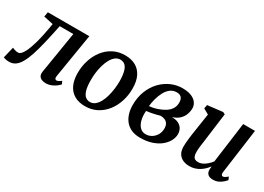

<svg xmlns="http://www.w3.org/2000/svg" viewBox="-45 -1142 2373 1728"><g transform="rotate(30 1141.0 -278.0)"><path d="M466 -96Q463 -74.5 469.2 -67.2Q475.5 -60 482.5 -60Q491.5 -60 502.8 -65.2Q514 -70.5 530.5 -83.5L544 -54.5Q536 -43.5 516.5 -28.2Q497 -13 469.8 -1.5Q442.5 10 412 10Q372.5 10 351.2 -9Q330 -28 336.5 -67L406.5 -498H265Q244 -394.5 224.8 -312.8Q205.5 -231 185.8 -170.5Q166 -110 143.5 -70.5Q122.5 -32.5 94.5 -12.2Q66.5 8 28.5 8Q11.5 8 -7 3.8Q-25.5 -0.5 -30 -4L-2 -120Q2 -118 11.8 -114.2Q21.5 -110.5 33.8 -107.5Q46 -104.5 57 -104.5Q73 -104.5 87 -118.2Q101 -132 113.5 -155.8Q126 -179.5 137 -209.8Q148 -240 157 -272.5Q168.5 -314.5 177.2 -356.2Q186 -398 192 -431.5Q198 -465 200.5 -482.5L101.5 -503.5L110 -553H541Z M908 -566Q974 -566 1019.8 -539.8Q1065.5 -513.5 1089.8 -463.2Q1114 -413 1114 -340Q1114.5 -270.5 1094.2 -207Q1074 -143.5 1035.8 -94.2Q997.5 -45 943 -16.2Q888.5 12.5 820.5 12.5Q755.5 12.5 709.8 -13.8Q664 -40 640 -90.2Q616 -140.5 615.5 -212Q615 -282.5 635.2 -346.5Q655.5 -410.5 693.5 -459.8Q731.5 -509 785.8 -537.5Q840 -566 908 -566ZM890.5 -510.5Q861 -510.5 838 -492.2Q815 -474 798.2 -443.2Q781.5 -412.5 770.5 -374.2Q759.5 -336 754.5 -295.2Q749.5 -254.5 750 -217Q750 -154 761 -115.8Q772 -77.5 792.2 -60Q812.5 -42.5 840.5 -42.5Q870 -42.5 892.5 -60.8Q915 -79 931.8 -109.8Q948.5 -140.5 959 -179Q969.5 -217.5 974.8 -258.2Q980 -299 980 -336.5Q979.5 -399.5 969 -437.8Q958.5 -476 938.8 -493.2Q919 -510.5 890.5 -510.5Z M1392.5 10.5Q1339.5 10.5 1301.2 -6.5Q1263 -23.5 1238 -54Q1213 -84.5 1200.8 -125Q1188.5 -165.5 1188.5 -212.5Q1188.5 -294.5 1214.8 -360Q1241 -425.5 1285.5 -471.8Q1330 -518 1386.2 -542.8Q1442.5 -567.5 1503 -567.5Q1562 -567.5 1598.5 -551.2Q1635 -535 1652.2 -509.2Q1669.5 -483.5 1669.5 -455Q1669.5 -423 1658.2 -391.5Q1647 -360 1620.5 -334.2Q1594 -308.5 1548 -294Q1590.5 -294.5 1618 -280.5Q1645.5 -266.5 1659.2 -242.5Q1673 -218.5 1673 -187.5Q1673 -152 1654.2 -117Q1635.5 -82 1599.5 -53Q1563.5 -24 1511.2 -6.8Q1459 10.5 1392.5 10.5ZM1419.5 -42Q1453 -42 1480.5 -58.8Q1508 -75.5 1525 -104.8Q1542 -134 1542 -170.5Q1542 -200 1531 -218.2Q1520 -236.5 1500.8 -245Q1481.5 -253.5 1455.5 -254Q1448 -252.5 1438 -249.5Q1428 -246.5 1416.2 -243.5Q1404.5 -240.5 1392 -238Q1375.5 -234.5 1357.5 -231.2Q1339.5 -228 1319.5 -226Q1319 -218 1318.8 -209.8Q1318.5 -201.5 1318.5 -193.5Q1318.5 -152 1330 -117.5Q1341.5 -83 1364 -62.5Q1386.5 -42 1419.5 -42ZM1320 -277Q1335 -278 1348.5 -280.2Q1362 -282.5 1375.2 -285.8Q1388.5 -289 1403 -294Q1445.5 -308.5 1476.5 -328.5Q1507.5 -348.5 1524.2 -376Q1541 -403.5 1541 -439Q1541 -475.5 1524.5 -492.5Q1508 -509.5 1476 -509.5Q1439 -509.5 1411.2 -488.2Q1383.5 -467 1364.8 -432Q1346 -397 1335 -356.2Q1324 -315.5 1320 -277Z M1902 10Q1869.5 10 1839.8 -2Q1810 -14 1791 -41.8Q1772 -69.5 1771.5 -117Q1771.5 -134.5 1773 -155.5Q1774.5 -176.5 1777.2 -199.8Q1780 -223 1783.2 -246.8Q1786.5 -270.5 1790 -292.5L1818 -476L1761.5 -507.5L1768.5 -546L1925.5 -564.5L1948 -553.5L1913.5 -289Q1911 -268 1908 -246.5Q1905 -225 1902.2 -205.2Q1899.5 -185.5 1898 -167.8Q1896.5 -150 1896.5 -136Q1896.5 -107 1903 -90.5Q1909.5 -74 1922.5 -67.2Q1935.5 -60.5 1954 -60.5Q1977.5 -60.5 2000.8 -72Q2024 -83.5 2044.2 -101.8Q2064.5 -120 2079 -140L2135.5 -560.5H2258.5L2195 -96.5Q2192.5 -77.5 2197.5 -68.8Q2202.5 -60 2212 -60Q2221 -60 2231.5 -66Q2242 -72 2260 -87L2273 -58Q2268 -50 2251.2 -33.8Q2234.5 -17.5 2208.2 -4Q2182 9.5 2148.5 9.5Q2113.5 9.5 2096.2 -6.2Q2079 -22 2078 -48.5Q2078 -51 2078 -55.2Q2078 -59.5 2078.5 -64.8Q2079 -70 2079.5 -75.5Q2080 -81 2080.5 -85.5L2079 -86.5Q2065.5 -69 2048 -51.8Q2030.5 -34.5 2008.5 -20.5Q1986.5 -6.5 1960.2 1.8Q1934 10 1902 10Z"/></g></svg>

Font: Merriweather 24pt SemiBold
Style: Italic
Weight: 600
Italic angle: -7.8°
Version: Version 2.101